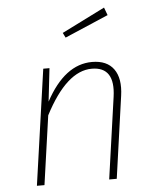

<svg xmlns="http://www.w3.org/2000/svg" viewBox="-54 -815 690 860"><g transform="rotate(-5 291.0 -384.5)"><path d="M446 -769 459 -734 263 -650 252 -672ZM371 -531Q438 -531 468.5 -488.5Q499 -446 488 -369L436 0H402L454 -367Q473 -501 367 -501Q254 -501 155 -310L111 0H77L151 -520H179L162 -371Q248 -531 371 -531Z"/></g></svg>

Font: Fira Sans UltraLight
Style: Italic
Weight: 200
Italic angle: -8°
Designer: Carrois Corporate & Edenspiekermann AG
Foundry: Carrois Corporate GbR & Edenspiekermann AG
Version: Version 4.203;PS 004.203;hotconv 1.0.88;makeotf.lib2.5.64775